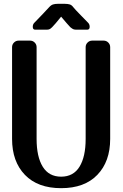

<svg xmlns="http://www.w3.org/2000/svg" viewBox="-20 -972 640 1002"><path d="M427 -726Q427 -740 437 -750Q447 -760 461 -760H521Q535 -760 545 -750Q555 -740 555 -726V-247Q555 -129 488 -59.5Q421 10 299 10Q177 10 110 -59.5Q43 -129 43 -247V-726Q43 -740 53 -750Q63 -760 77 -760H137Q151 -760 161 -750Q171 -740 171 -726V-247Q171 -154 203 -102Q235 -50 299 -50Q363 -50 395 -102Q427 -154 427 -247ZM440 -853Q448 -845 448 -832Q448 -817 435 -817H380Q370 -817 364 -819Q358 -821 347 -830Q342 -835 328 -851Q314 -867 299 -885Q285 -867 271 -851Q257 -835 252 -830Q242 -820 235.5 -818.5Q229 -817 219 -817H164Q151 -817 151 -832Q151 -845 159 -853Q163 -857 174 -868.5Q185 -880 198 -893.5Q211 -907 222 -919Q233 -931 237 -935Q247 -946 257.5 -949Q268 -952 280 -952H319Q333 -952 343.5 -949Q354 -946 362 -935Q366 -930 376.5 -918.5Q387 -907 400.5 -893.5Q414 -880 425 -868.5Q436 -857 440 -853Z"/></svg>

Font: Yusei Magic
Style: Regular
Weight: 400
Designer: Tanukizamurai
Foundry: Yusei Magic Project
Version: Version 1.200